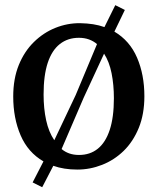

<svg xmlns="http://www.w3.org/2000/svg" viewBox="-20 -662 625 762"><path d="M147.5 81 109.5 62 152.5 -21.5Q91 -57 61.8 -125Q32.5 -193 32.5 -279Q32.5 -349.5 54.5 -403.8Q76.5 -458 114.5 -495.2Q152.5 -532.5 200 -551.5Q247.5 -570.5 298 -570Q325.5 -569.5 349.5 -565.8Q373.5 -562 394.5 -554.5L437.5 -641.5L475.5 -622.5L434 -536.5Q495 -500.5 524 -433Q553 -365.5 553 -280Q553 -209 530.8 -154.5Q508.5 -100 470.8 -63.2Q433 -26.5 385.2 -7.8Q337.5 11 287 11Q260 11 236.2 7.2Q212.5 3.5 191.5 -4ZM195.5 -105.5 280.5 -285 365 -487Q351 -499 333 -505.5Q315 -512 293 -512Q249 -512 217.5 -487.2Q186 -462.5 169.5 -412.8Q153 -363 153 -287Q153 -231.5 163.2 -184.5Q173.5 -137.5 195.5 -105.5ZM293.5 -47Q337.5 -47 368.2 -71.8Q399 -96.5 415.5 -146.5Q432 -196.5 432 -272Q432 -325.5 422.8 -371.5Q413.5 -417.5 393 -449L312 -274L224.5 -70.5Q238 -59 255.2 -53Q272.5 -47 293.5 -47Z"/></svg>

Font: Merriweather Light 18pt Medium
Style: Regular
Weight: 500
Version: Version 2.100